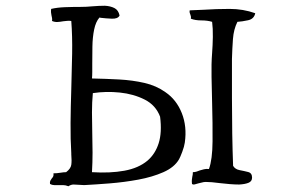

<svg xmlns="http://www.w3.org/2000/svg" viewBox="-20 -687 1040 668"><path d="M623 -191Q621 -177 614 -158.5Q607 -140 603 -133Q587 -105 548.5 -88Q510 -71 461 -62Q412 -53 362 -49Q312 -45 273 -43Q268 -43 263.5 -43.5Q259 -44 255 -44Q245 -45 236 -45Q227 -45 218 -39Q208 -43 199.5 -43Q191 -43 184 -43Q176 -43 168.5 -43Q161 -43 154 -47Q153 -54 155 -58Q157 -62 160 -66Q163 -69 165 -73Q167 -77 166 -84Q178 -84 190 -86Q202 -88 210 -88Q226 -100 228 -113.5Q230 -127 228 -150Q228 -153 228 -154Q225 -202 225.5 -259.5Q226 -317 228 -377Q230 -439 231 -500.5Q232 -562 228 -614Q222 -615 214.5 -614.5Q207 -614 200 -613Q190 -611 180 -610.5Q170 -610 161 -614Q162 -620 161 -624.5Q160 -629 159 -634Q158 -639 157.5 -644Q157 -649 158 -656Q179 -661 206 -662Q233 -663 261 -663Q271 -663 281 -663.5Q291 -664 301 -665Q313 -666 324 -666.5Q335 -667 345 -667Q364 -666 378 -659Q392 -652 396 -633Q390 -621 368.5 -622Q347 -623 331 -625Q327 -626 326 -626Q313 -611 307.5 -584Q302 -557 301.5 -525Q301 -493 301 -465Q301 -450 301 -437Q301 -424 300 -414Q348 -413 394.5 -410.5Q441 -408 482.5 -398.5Q524 -389 556 -366Q594 -340 612.5 -293.5Q631 -247 623 -191ZM537 -281Q522 -321 483.5 -340.5Q445 -360 397 -365Q349 -370 303 -363Q300 -331 300 -296Q300 -261 301 -224Q302 -190 302 -156Q302 -122 300 -88Q363 -84 412.5 -93Q462 -102 493 -128Q520 -151 532 -188.5Q544 -226 537 -281ZM868 -641Q864 -621 843 -616.5Q822 -612 806 -611Q793 -585 790.5 -551.5Q788 -518 787 -482Q787 -478 787 -473Q787 -468 787 -463Q787 -407 787 -345Q787 -283 788 -222.5Q789 -162 791 -110Q798 -98 814 -95Q830 -92 843.5 -88.5Q857 -85 857 -69Q857 -56 844.5 -51Q832 -46 812 -45Q797 -45 779 -46.5Q761 -48 744 -50Q730 -52 717.5 -53Q705 -54 696 -54Q689 -54 682.5 -52Q676 -50 670 -49Q663 -47 657.5 -45.5Q652 -44 648 -47Q647 -55 647.5 -61Q648 -67 649 -72Q650 -76 650.5 -79.5Q651 -83 651 -88Q658 -88 664 -90Q670 -92 675 -94Q682 -96 689.5 -98Q697 -100 707 -99Q719 -132 719.5 -195Q720 -258 718 -328Q717 -374 716 -419.5Q715 -465 718 -503Q720 -529 720.5 -558.5Q721 -588 718 -611Q702 -616 680.5 -616Q659 -616 644 -622Q645 -627 644 -630.5Q643 -634 642 -637Q641 -639 640 -642.5Q639 -646 640 -651Q651 -651 663 -652Q675 -653 687 -653Q732 -656 779 -656Q826 -656 868 -641Z"/></svg>

Font: Yuji Mai
Style: Regular
Weight: 400
Designer: Kataoka Yuji
Foundry: Kinuta Font Factory
Version: Version 3.002